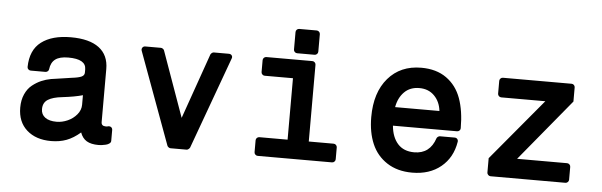

<svg xmlns="http://www.w3.org/2000/svg" viewBox="-46 -842 3181 1014"><g transform="rotate(5 1544.0 -335.0)"><path d="M71.8 -145Q71.8 -185.1 85.7 -216.1Q99.6 -247.1 122.8 -265.4Q146 -283.7 169.9 -293.9Q193.8 -304.2 220.2 -309.1Q227.5 -310.1 242.4 -312.3Q257.3 -314.5 281.7 -318.1Q306.2 -321.8 329.1 -325.2Q366.7 -329.6 381.3 -336.9Q396 -344.2 396 -358.9V-376Q396 -430.2 301.8 -430.2Q256.3 -430.2 233.4 -413.1Q210.4 -396 206.1 -359.9Q205.6 -353.5 200.2 -348.9Q194.8 -344.2 188 -344.2H109.9Q102.5 -344.2 97.2 -349.4Q91.8 -354.5 91.8 -361.8Q93.3 -452.1 150.1 -495.1Q207 -538.1 306.2 -538.1Q404.8 -538.1 455.8 -499.5Q506.8 -460.9 506.8 -387.2V-106Q506.8 -85 530.8 -85Q538.1 -85 543.9 -86.9Q553.2 -88.4 559.6 -83.3Q565.9 -78.1 565.9 -68.8V-11.2Q565.9 -3.4 558.3 2.4Q550.8 8.3 539.3 11Q527.8 13.7 518.3 14.9Q508.8 16.1 501 16.1Q460.9 16.1 437.7 2.2Q414.6 -11.7 403.8 -42Q367.2 -10.3 330.6 3.4Q293.9 17.1 249 17.1Q168.5 17.1 120.1 -26.1Q71.8 -69.3 71.8 -145ZM289.1 -219.2Q238.3 -213.9 212.6 -197.5Q187 -181.2 187 -147Q187 -118.7 208.5 -102.8Q230 -86.9 269 -86.9Q298.8 -86.9 327.9 -99.9Q356.9 -112.8 376.5 -136.5Q396 -160.2 396 -188V-238.8Q355.5 -227.1 289.1 -219.2Z M684.6 -500Q681.6 -509.3 686.8 -516.6Q691.9 -523.9 701.7 -523.9H784.7Q789.6 -523.9 794.9 -520.3Q800.3 -516.6 801.8 -512.2L925.8 -165L1047.9 -512.2Q1050.3 -516.6 1055.2 -520.3Q1060.1 -523.9 1064.5 -523.9H1144.5Q1155.3 -523.9 1160.4 -516.6Q1165.5 -509.3 1161.6 -500L983.9 -12.2Q981.4 -7.8 976.3 -3.9Q971.2 0 966.8 0H880.9Q876 0 870.6 -3.9Q865.2 -7.8 863.8 -12.2Z M1343.3 -424.8Q1335.9 -424.8 1330.6 -430.2Q1325.2 -435.5 1325.2 -442.9V-505.9Q1325.2 -513.2 1330.6 -518.6Q1335.9 -523.9 1343.3 -523.9H1587.4Q1594.7 -523.9 1600.1 -518.6Q1605.5 -513.2 1605.5 -505.9V-99.1H1737.3Q1744.6 -99.1 1750 -93.8Q1755.4 -88.4 1755.4 -81.1V-18.1Q1755.4 -10.7 1750 -5.4Q1744.6 0 1737.3 0H1343.3Q1335.9 0 1330.6 -5.4Q1325.2 -10.7 1325.2 -18.1V-81.1Q1325.2 -88.4 1330.6 -93.8Q1335.9 -99.1 1343.3 -99.1H1493.2V-424.8ZM1485.4 -576.2V-668.9Q1485.4 -676.3 1490.7 -681.6Q1496.1 -687 1503.4 -687H1596.2Q1603.5 -687 1608.9 -681.6Q1614.3 -676.3 1614.3 -668.9V-576.2Q1614.3 -568.8 1608.9 -563.5Q1603.5 -558.1 1596.2 -558.1H1503.4Q1496.1 -558.1 1490.7 -563.5Q1485.4 -568.8 1485.4 -576.2Z M1922.9 -256.8Q1922.9 -387.2 1988.3 -463.1Q2053.7 -539.1 2164.1 -539.1Q2244.1 -539.1 2297.6 -501Q2351.1 -462.9 2375 -397Q2398.9 -331.1 2398.9 -238.8Q2398.9 -231.4 2393.6 -226.3Q2388.2 -221.2 2380.9 -221.2H2041Q2046.4 -160.6 2077.6 -125.7Q2108.9 -90.8 2165 -90.8Q2248 -90.8 2275.9 -174.8Q2277.3 -179.2 2282.7 -183.1Q2288.1 -187 2293 -187H2371.1Q2380.4 -187 2385.5 -180.7Q2390.6 -174.3 2389.2 -166Q2375.5 -81.5 2315.4 -32.2Q2255.4 17.1 2163.1 17.1Q2085 17.1 2030 -18.6Q1975.1 -54.2 1949 -115Q1922.9 -175.8 1922.9 -256.8ZM2163.1 -431.2Q2113.8 -431.2 2083.3 -400.4Q2052.7 -369.6 2043.9 -319.8H2278.8Q2273.4 -368.7 2242.7 -399.9Q2211.9 -431.2 2163.1 -431.2Z M2559.6 -94.2 2831.5 -419.9H2597.7Q2590.3 -419.9 2585 -425.3Q2579.6 -430.7 2579.6 -438V-505.9Q2579.6 -513.2 2585 -518.6Q2590.3 -523.9 2597.7 -523.9H2961.9Q2969.2 -523.9 2974.4 -518.6Q2979.5 -513.2 2979.5 -505.9V-431.2L2709.5 -104H2974.6Q2981.9 -104 2987.3 -98.6Q2992.7 -93.3 2992.7 -85.9V-18.1Q2992.7 -10.7 2987.3 -5.4Q2981.9 0 2974.6 0H2577.6Q2570.8 0 2565.2 -5.4Q2559.6 -10.7 2559.6 -18.1Z"/></g></svg>

Font: Fragment Mono
Style: Bold
Weight: 700
Designer: Wei Huang based on Nimbus Sans by URW Studio, based on Helvetica by Max Miedinger.
Foundry: Wei Huang
Version: Version 1.011